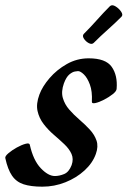

<svg xmlns="http://www.w3.org/2000/svg" viewBox="-37 -681 480 721"><path d="M308 -300Q310 -338 300.5 -363.5Q291 -389 278 -401.5Q265 -414 256 -414Q254 -414 244.5 -412.5Q235 -411 223.5 -401.5Q212 -392 203 -368Q192 -337 199 -313Q206 -289 223 -269.5Q240 -250 261.5 -231.5Q283 -213 300.5 -194Q318 -175 325.5 -153Q333 -131 323 -103Q311 -69 280.5 -41Q250 -13 208.5 3.5Q167 20 122 20Q79 20 51.5 11Q24 2 8 -21.5Q-8 -45 -17 -87Q-19 -94 -5.5 -105.5Q8 -117 26 -127Q44 -137 59 -141Q74 -145 75 -137Q88 -79 116 -49.5Q144 -20 169 -20Q186 -20 204 -27.5Q222 -35 232 -61Q240 -84 231.5 -103Q223 -122 204.5 -139.5Q186 -157 165 -175Q144 -193 127 -215Q110 -237 104 -264Q98 -291 111 -326Q122 -356 149 -387.5Q176 -419 214 -440.5Q252 -462 296 -462Q360 -462 382.5 -430Q405 -398 401 -348Q401 -339 386.5 -327.5Q372 -316 353.5 -306.5Q335 -297 321 -294Q307 -291 308 -300ZM278 -554Q304 -580 327.5 -606.5Q351 -633 376 -658Q384 -665 397 -657Q410 -649 418 -637Q426 -625 419 -618Q394 -593 367.5 -569.5Q341 -546 315 -520Q308 -513 296.5 -519Q285 -525 278 -536Q271 -547 278 -554Z"/></svg>

Font: Story Script
Style: Regular
Weight: 400
Designer: Lana Roulhac, Ben Buysse
Version: Version 1.000; ttfautohint (v1.8.4.7-5d5b)